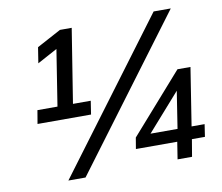

<svg xmlns="http://www.w3.org/2000/svg" viewBox="-79 -810 1058 915"><g transform="rotate(-10 450.0 -352.5)"><path d="M82 -282 93 -347H190L236 -639L269 -638L136 -566L148 -642L265 -705H322L265 -347H351L341 -282ZM263 9H180L720 -714H803ZM710 0 723 -83H523L532 -137L784 -423H847L803 -143H866L857 -83H794L780 0ZM735 -143 766 -342H780L591 -128L589 -143Z"/></g></svg>

Font: Mulish ExtraLight Medium
Style: Italic
Weight: 500
Italic angle: -9°
Version: Version 3.603